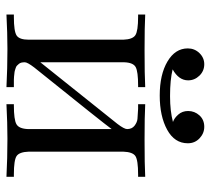

<svg xmlns="http://www.w3.org/2000/svg" viewBox="-49 -604 653 595"><g transform="rotate(90 277.5 -306.5)"><path d="M25 0V-23H33Q77 -23 90 -31.5Q103 -40 103 -69V-362Q102 -391 89 -399.5Q76 -408 32 -408H25V-430Q62 -428 136 -428Q212 -428 250 -430V-408H245Q202 -408 188 -400.5Q174 -393 173 -365V-105Q180 -114 364 -344Q380 -365 380 -374Q380 -389 369.5 -397Q359 -405 348.5 -406Q338 -407 317 -408H303V-430Q340 -428 413 -428Q490 -428 528 -430V-408H521Q476 -408 463.5 -399.5Q451 -391 450 -362V-69Q451 -40 463.5 -31.5Q476 -23 520 -23H528V0Q470 -3 412 -3H408Q361 -3 303 0V-23H307Q351 -23 365 -31Q379 -39 380 -67V-326Q362 -301 189 -86Q173 -65 173 -57Q173 -51 174 -46.5Q175 -42 178 -38.5Q181 -35 183.5 -32.5Q186 -30 191 -28.5Q196 -27 199 -26Q202 -25 208.5 -24.5Q215 -24 217.5 -23.5Q220 -23 227.5 -23Q235 -23 236 -23H250V0Q192 -3 134 -3H130Q83 -3 25 0ZM130 -562Q130 -583 144.5 -598Q159 -613 179 -613Q200 -613 214.5 -598Q229 -583 229 -563Q229 -534 195 -515Q227 -507 277 -507H279Q324 -507 358 -516Q346 -520 335 -532.5Q324 -545 324 -563Q324 -583 337.5 -598Q351 -613 373 -613Q393 -613 408.5 -598.5Q424 -584 424 -562Q424 -521 382 -498Q340 -475 276 -475Q211 -475 170.5 -499Q130 -523 130 -562Z"/></g></svg>

Font: CMU Serif
Style: Roman
Weight: 500
Version: Version 0.7.0